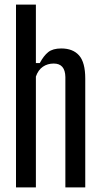

<svg xmlns="http://www.w3.org/2000/svg" viewBox="-20 -820 434 840"><path d="M50 0V-800H137V-544H154Q171 -576 191 -592Q211 -608 248 -608Q299 -608 326 -577.5Q353 -547 353 -476V0H266V-483Q265 -542 215 -542Q188 -542 167.5 -528Q147 -514 137 -485V0Z"/></svg>

Font: Big Shoulders Display SemiBold
Style: Regular
Weight: 600
Designer: Patric King
Foundry: XO Type Co
Version: Version 1.000; ttfautohint (v1.8.2)